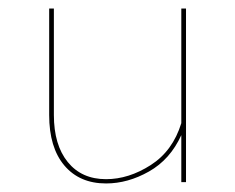

<svg xmlns="http://www.w3.org/2000/svg" viewBox="-20 -426 550 449"><path d="M415 -406V0H404V-110Q378 -53 328.5 -25Q279 3 228 3Q166 3 130.5 -39Q95 -81 95 -157V-406H106V-157Q106 -87 138.5 -47Q171 -7 228 -7Q281 -7 332.5 -40Q384 -73 404 -138V-406Z"/></svg>

Font: Ysabeau Hairline
Style: Regular
Weight: 100
Designer: Christian Thalmann (Catharsis Fonts)
Version: Version 0.003